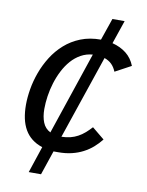

<svg xmlns="http://www.w3.org/2000/svg" viewBox="-85 -690 670 878"><g transform="rotate(10 250.0 -251.0)"><path d="M420.9 -79.1Q404.8 -58.6 385.3 -41.5Q365.7 -24.4 341.8 -12Q317.9 0.5 289.6 7.3Q261.2 14.2 227.1 14.2H205.1L167 127H109.9L150.9 3.9Q123 -4.9 102.8 -20.8Q82.5 -36.6 69.3 -59.3Q56.2 -82 50 -110.8Q43.9 -139.6 43.9 -173.8Q43.9 -208 50.5 -247.3Q57.1 -286.6 71.5 -325.9Q85.9 -365.2 108.6 -401.4Q131.3 -437.5 163.1 -465.6Q194.8 -493.7 236.3 -510.3Q277.8 -526.9 330.1 -526.9L365.2 -628.9H421.9L384.8 -520Q422.9 -510.3 449.7 -489Q476.6 -467.8 490.2 -433.1L416 -393.1Q407.7 -413.6 394.3 -426.8Q380.9 -439.9 360.8 -446.8L229 -58.1Q251.5 -58.6 270 -63.2Q288.6 -67.9 304.7 -76.7Q320.8 -85.4 335.2 -97.9Q349.6 -110.4 363.8 -126ZM129.9 -169.9Q129.9 -133.8 140.4 -107.7Q150.9 -81.5 175.8 -68.8L305.2 -453.1Q275.4 -450.7 250.5 -436.8Q225.6 -422.9 206.3 -400.9Q187 -378.9 172.6 -350.8Q158.2 -322.8 148.7 -292Q139.2 -261.2 134.5 -229.7Q129.9 -198.2 129.9 -169.9Z"/></g></svg>

Font: Lorenzo Sans
Style: Italic
Weight: 400
Italic angle: -12°
Foundry: Intel Corporation
Version: Version 1.00; ttfautohint (v1.5)